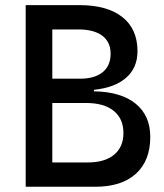

<svg xmlns="http://www.w3.org/2000/svg" viewBox="-20 -713 626 733"><path d="M78.1 0V-693.4H284.2Q389.6 -693.4 447.3 -647.7Q504.9 -602.1 504.9 -517.6Q504.9 -454.1 461.7 -416.3Q418.5 -378.4 338.9 -370.1V-364.3Q441.4 -362.8 497.6 -317.4Q553.7 -272 553.7 -190.4Q553.7 -99.6 499 -49.8Q444.3 0 343.8 0ZM179.7 -92.8H315.4Q379.9 -92.8 415.5 -122.3Q451.2 -151.9 451.2 -205.1Q451.2 -259.8 414.1 -289.8Q377 -319.8 308.6 -319.8H179.7ZM179.7 -412.6H286.1Q341.3 -412.6 371.8 -437.3Q402.3 -461.9 402.3 -507.8Q402.3 -552.7 370.4 -576.7Q338.4 -600.6 279.3 -600.6H179.7Z"/></svg>

Font: Cascadia Mono PL
Style: Regular
Weight: 400
Monospace: yes
Designer: Aaron Bell
Foundry: Saja Typeworks
Version: Version 2404.023; ttfautohint (v1.8.4)